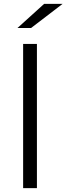

<svg xmlns="http://www.w3.org/2000/svg" viewBox="-20 -968 342 988"><path d="M70 -824 207 -948H302L140 -824ZM99 0V-742H170V0Z"/></svg>

Font: mBank
Style: Regular
Weight: 400
Designer: Julieta Ulanovsky
Foundry: Julieta Ulanovsky
Version: Version 7.200;PS 007.200;hotconv 1.0.88;makeotf.lib2.5.64775